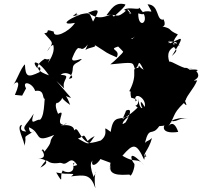

<svg xmlns="http://www.w3.org/2000/svg" viewBox="-20 -888 1086 1032"><path d="M325 -413C309 -461 371 -482 306 -486C339 -514 398 -467 350 -465C393 -521 345 -528 406 -558C452 -594 361 -540 368 -575C400 -656 407 -621 411 -629C438 -607 469 -690 439 -619C461 -636 507 -633 487 -648C570 -596 540 -609 607 -580C632 -624 557 -620 615 -638C662 -593 653 -598 627 -562C697 -581 702 -622 715 -660C670 -706 665 -646 732 -716C654 -644 715 -708 636 -601C636 -601 596 -559 573 -542C700 -554 693 -556 704 -520C734 -523 714 -589 752 -513C709 -538 736 -555 723 -523C676 -521 729 -499 675 -398C714 -380 670 -431 685 -363C741 -349 698 -342 709 -343C693 -401 770 -363 758 -313C720 -379 744 -298 744 -312C750 -300 723 -304 725 -367C727 -294 689 -337 720 -310C627 -219 595 -256 631 -193C615 -215 656 -280 657 -293C669 -300 703 -311 650 -220C745 -284 670 -241 611 -202C694 -222 713 -236 637 -221C696 -212 585 -197 678 -267C626 -237 589 -279 575 -179C514 -225 577 -175 522 -133C445 -107 425 -123 489 -157C454 -106 463 -108 399 -143C440 -157 422 -179 457 -120C404 -144 401 -215 378 -187C381 -221 309 -226 250 -195C365 -231 349 -233 329 -219C264 -210 345 -309 292 -276C267 -334 288 -340 290 -334C349 -375 268 -386 357 -324C323 -419 302 -375 362 -362L283 -453ZM120 -413C95 -458 155 -444 169 -399C230 -411 200 -340 228 -361C213 -396 227 -271 195 -244C175 -251 137 -200 161 -277C117 -205 89 -207 132 -172C162 -195 71 -159 98 -217C60 -211 118 -125 110 -102C134 -176 78 -129 187 -198C178 -207 142 -141 135 -204C208 -174 158 -114 271 -163C233 -115 275 -141 215 -68C233 -43 207 -111 206 -74C193 -102 254 -24 175 -39C242 -32 242 -10 197 13C253 -64 208 3 304 -13C269 -32 283 -15 313 -11C345 6 358 -60 395 -1C342 20 404 -31 372 -8C392 64 299 30 321 25C293 51 330 119 282 39C352 55 396 36 362 60C437 52 466 46 493 124C477 32 516 8 483 63C449 -31 485 -17 481 -39C455 32 521 -13 527 -53C480 -45 488 -45 574 -13C568 32 557 36 576 -3C551 71 671 47 677 51C684 74 710 1 701 -9C684 -26 663 -99 756 2C717 -47 713 -5 638 -51C696 -118 713 -121 755 -29C765 -88 757 -49 768 -44C735 -51 778 -74 797 -146C774 -126 777 -137 759 -120C783 -216 795 -150 836 -210C883 -215 829 -205 916 -237C864 -217 920 -264 989 -251C934 -258 932 -222 887 -244C838 -200 858 -167 938 -179C910 -258 882 -206 875 -196C928 -265 900 -270 968 -334C1000 -300 965 -357 977 -347C986 -380 1019 -406 1040 -456C986 -451 1075 -459 1035 -506C1070 -518 972 -518 954 -500C1022 -515 925 -514 1009 -498C991 -543 933 -514 1017 -518C970 -508 900 -565 890 -556C877 -594 882 -634 946 -645C882 -679 943 -629 920 -653C900 -616 958 -635 904 -587C952 -665 970 -694 931 -672C923 -672 868 -632 893 -672C868 -601 883 -613 919 -663C953 -655 906 -636 884 -665C944 -668 885 -638 936 -703C876 -729 912 -732 853 -746C883 -750 847 -805 861 -783C816 -773 840 -863 773 -865C810 -799 794 -840 748 -823C783 -765 722 -730 723 -816C780 -800 738 -828 730 -847C729 -831 669 -854 647 -835C699 -810 681 -801 667 -829C657 -865 715 -773 664 -836C600 -779 616 -818 552 -806C576 -835 597 -881 654 -864C654 -845 541 -762 594 -791C581 -843 535 -755 454 -820C530 -851 505 -820 480 -772C455 -827 474 -824 371 -801C435 -852 355 -798 413 -810C339 -783 303 -750 383 -765C348 -713 266 -679 269 -718C211 -737 256 -713 218 -709C268 -651 270 -665 234 -612C261 -674 305 -636 299 -647C304 -626 311 -665 281 -674C232 -660 306 -651 238 -550C253 -593 251 -559 221 -572C181 -548 181 -528 182 -520C142 -566 184 -570 243 -483C134 -520 217 -551 192 -500C129 -470 117 -474 114 -542C90 -522 66 -442 47 -428C65 -452 99 -464 60 -378L99 -374Z"/></svg>

Font: Hussar Lance
Style: ExBdObl
Weight: 700
Foundry: Cannot Into Space Fonts, PlusOne Fonts
Version: Version 2.270